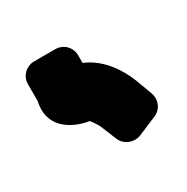

<svg xmlns="http://www.w3.org/2000/svg" viewBox="-85 -177 277 285"><g transform="rotate(-30 53.5 -35.0)"><path d="M3 -123C-10 -123 -22 -113 -22 -98V-73C-22 -70 -22 -68 -23 -64C-29 -22 10 -8 30 -5C32 -3 38 6 40 10L51 37C56 50 72 56 84 51L117 37C129 32 135 18 130 5L120 -22C112 -43 94 -73 64 -85V-98C64 -112 53 -123 39 -123Z"/></g></svg>

Font: Reckless Catfish
Style: Heavy
Weight: 400
Foundry: Cannot Into Space Fonts
Version: Version 0.2894